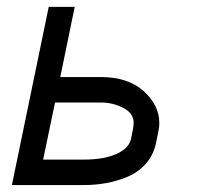

<svg xmlns="http://www.w3.org/2000/svg" viewBox="-20 -532 565 552"><path d="M104 -73.2H221.7Q278.8 -73.2 315.2 -89.6Q351.6 -106 356.9 -133.8L362.3 -160.6Q364.3 -172.4 364.3 -179.2Q364.3 -206.1 334.5 -221.7Q304.7 -237.3 270 -237.3H138.2ZM153.3 -310.5H270Q348.1 -310.5 393.1 -270Q438 -229.5 438 -178.2Q438 -167 436 -157.7L428.2 -119.1Q420.9 -85.9 399.2 -61.3Q377.4 -36.6 346.9 -23.9Q316.4 -11.2 285.4 -5.6Q254.4 0 221.7 0H14.2L120.1 -512.2H194.8Z"/></svg>

Font: Anka/Coder Condensed
Style: Italic
Weight: 400
Width: 4
Italic angle: -12°
Monospace: yes
Version: Version 001.100